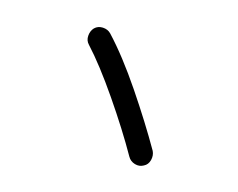

<svg xmlns="http://www.w3.org/2000/svg" viewBox="-37 -786 343 277"><g transform="rotate(10 134.0 -647.5)"><path d="M82 -737.3Q87.4 -741.7 94.7 -740.7Q102.1 -739.7 106.4 -734.4Q129.4 -705.1 154.1 -660.6Q178.7 -616.2 196.3 -578.1Q198.7 -571.8 196.3 -564.7Q193.8 -557.6 187.5 -555.2Q181.2 -552.2 174.3 -554.9Q167.5 -557.6 164.6 -564Q147.9 -600.6 123.5 -643.8Q99.1 -687 79.1 -712.9Q74.7 -718.3 75.9 -725.6Q77.1 -732.9 82 -737.3Z"/></g></svg>

Font: Mikhak Light
Style: Regular
Weight: 300
Designer: Amin Abedi
Version: Version 3.3